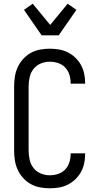

<svg xmlns="http://www.w3.org/2000/svg" viewBox="-20 -1005 540 1033"><path d="M247 8Q221 8 194.5 3Q168 -2 145 -15Q122 -28 104 -48Q86 -68 75 -92Q64 -116 60 -142.5Q56 -169 56 -195V-540Q56 -566 60 -592.5Q64 -619 75 -643Q86 -667 104 -687Q122 -707 145 -720Q168 -733 194.5 -738Q221 -743 247 -743Q272 -743 296.5 -739Q321 -735 343.5 -724Q366 -713 384.5 -695.5Q403 -678 415 -656.5Q427 -635 432.5 -610.5Q438 -586 438 -561V-555H360V-559Q360 -582 353 -604Q346 -626 330 -642.5Q314 -659 292 -666Q270 -673 247 -673Q222 -673 198.5 -663Q175 -653 160 -633.5Q145 -614 139.5 -589.5Q134 -565 134 -540V-195Q134 -170 139.5 -145.5Q145 -121 160 -101.5Q175 -82 198.5 -72Q222 -62 247 -62Q270 -62 292 -69Q314 -76 330 -92.5Q346 -109 353 -131Q360 -153 360 -176V-180H438V-174Q438 -149 432.5 -124.5Q427 -100 415 -78.5Q403 -57 384.5 -39.5Q366 -22 343.5 -11Q321 0 296.5 4Q272 8 247 8ZM204 -815 109 -952 156 -985 250 -871 344 -985 391 -952 296 -815Z"/></svg>

Font: Iosevka Custom
Style: Regular
Weight: 400
Monospace: yes
Designer: Belleve Invis
Foundry: Belleve Invis
Version: Version 32.5.0; ttfautohint (v1.8.4)